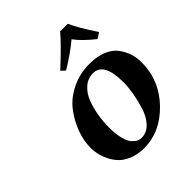

<svg xmlns="http://www.w3.org/2000/svg" viewBox="-184 -760 885 885"><g transform="rotate(-45 258.5 -317.5)"><path d="M198.2 -172.9Q198.2 -129.9 206.1 -99.4Q213.9 -68.8 226.3 -55.4Q238.8 -42 249.3 -37.1Q259.8 -32.2 271 -32.2Q305.2 -32.2 330.6 -59.6Q356 -86.9 368.4 -128.4Q380.9 -169.9 387 -206.5Q393.1 -243.2 393.1 -272Q393.1 -401.9 323.2 -401.9Q289.1 -401.9 262.9 -378.9Q236.8 -356 223.4 -319.6Q210 -283.2 204.1 -246.1Q198.2 -209 198.2 -172.9ZM71.8 -165Q71.8 -211.9 89.4 -259.5Q106.9 -307.1 138.9 -349.1Q170.9 -391.1 224.4 -417.5Q277.8 -443.8 341.8 -443.8Q390.6 -443.8 426.8 -429Q462.9 -414.1 481.4 -388.4Q500 -362.8 508.5 -335.9Q517.1 -309.1 517.1 -278.8Q517.1 -161.6 434.1 -75.9Q351.1 9.8 246.1 9.8Q205.1 9.8 173.1 -3.2Q141.1 -16.1 122.6 -35.6Q104 -55.2 92 -80.1Q80.1 -105 75.9 -126Q71.8 -147 71.8 -165ZM401.9 -645Q422.9 -597.2 477.1 -516.1L449.2 -498Q392.1 -543 363.8 -582Q314.9 -541 244.1 -498L224.1 -516.1Q316.9 -602.1 352.1 -645Z"/></g></svg>

Font: Linux Libertine O
Style: Semibold Italic
Weight: 600
Italic angle: -11.5°
Designer: Philipp H. Poll
Foundry: Philipp H. Poll
Version: Version 5.1.2